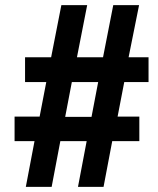

<svg xmlns="http://www.w3.org/2000/svg" viewBox="-20 -719 617 751"><path d="M81 12 115 -167H37V-263H135L161 -398H78V-495H180L220 -699H321L281 -495H383L423 -699H524L483 -495H561V-398H466L440 -263H525V-167H419L385 12H285L319 -167H216L182 12ZM235 -262H338L364 -398H261Z"/></svg>

Font: Archivo SemiCondensed ExtraBold
Style: Italic
Weight: 800
Width: 4
Italic angle: -10°
Designer: Hector Gatti
Foundry: Omnibus-Type
Version: Version 2.001